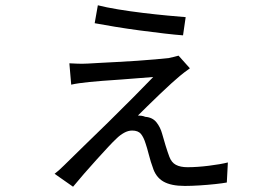

<svg xmlns="http://www.w3.org/2000/svg" viewBox="-20 -657 1040 728"><path d="M351 -637Q382 -629 427.5 -621.5Q473 -614 522.5 -608Q572 -602 615.5 -598Q659 -594 684 -592L674 -523Q646 -525 603 -530Q560 -535 511 -541.5Q462 -548 416.5 -555.5Q371 -563 339 -569ZM700 -398Q690 -391 679.5 -383Q669 -375 662 -369Q652 -361 631 -342Q610 -323 585.5 -299.5Q561 -276 538.5 -254Q516 -232 503 -219Q509 -219 516.5 -218Q524 -217 531 -214Q558 -212 573 -193.5Q588 -175 595 -149Q600 -130 608 -104.5Q616 -79 622 -63Q630 -41 647 -32Q664 -23 691 -23Q727 -23 771.5 -28.5Q816 -34 844 -41L840 35Q824 38 796 41Q768 44 737 46Q706 48 681 48Q628 48 599 31Q570 14 559 -23Q552 -41 544.5 -70Q537 -99 532 -113Q525 -136 514.5 -149Q504 -162 481 -162Q466 -162 450.5 -153.5Q435 -145 421 -131Q410 -121 390 -99.5Q370 -78 346 -51.5Q322 -25 298.5 2Q275 29 257 51L187 2Q203 -10 223 -30Q252 -59 296.5 -102Q341 -145 390.5 -193.5Q440 -242 485 -287.5Q530 -333 561 -365Q543 -364 510 -361Q477 -358 439.5 -355.5Q402 -353 369 -350.5Q336 -348 318 -346Q298 -344 280.5 -341.5Q263 -339 250 -336L243 -417Q257 -416 276 -415.5Q295 -415 314 -416Q328 -417 357.5 -418.5Q387 -420 424 -422Q461 -424 499.5 -426.5Q538 -429 570 -432Q602 -435 620 -437Q630 -439 640 -441.5Q650 -444 657 -446Z"/></svg>

Font: Source Han Sans SC
Style: Regular
Weight: 400
Designer: Ryoko NISHIZUKA 西塚涼子 (kana, bopomofo & ideographs); Paul D. Hunt (Latin, Greek & Cyrillic); Sandoll Communications 산돌커뮤니
Foundry: Adobe
Version: Version 2.002;hotconv 1.0.116;makeotfexe 2.5.65601; ttfautoh